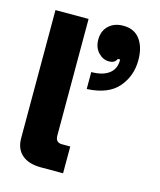

<svg xmlns="http://www.w3.org/2000/svg" viewBox="-115 -858 786 941"><g transform="rotate(15 277.5 -387.5)"><path d="M182 0Q120 0 86 -29.5Q52 -59 52 -113V-763H220V-171Q220 -136 253 -136H295V0ZM300 -515Q358 -515 390 -539.5Q422 -564 421 -611H409Q404 -599 394.5 -593.5Q385 -588 369 -588Q339 -588 315.5 -613Q292 -638 292 -678Q292 -722 320 -748.5Q348 -775 394 -775Q450 -775 479 -735.5Q508 -696 508 -631Q508 -550 458 -492Q408 -434 300 -429Z"/></g></svg>

Font: Open Sauce Sans Black
Style: Regular
Weight: 900
Designer: Alfredo Marco Pradil
Foundry: Creative Sauce Fz LLC
Version: Version 1.477